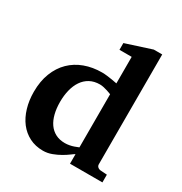

<svg xmlns="http://www.w3.org/2000/svg" viewBox="-175 -869 958 1010"><g transform="rotate(30 304.5 -364.0)"><path d="M386.2 -421.9Q374.5 -426.8 361.8 -430.7Q351.1 -434.1 338.6 -437Q326.2 -439.9 314.9 -439.9Q280.3 -439.9 254.4 -425.8Q228.5 -411.6 211.7 -386.7Q194.8 -361.8 186.5 -328.1Q178.2 -294.4 178.2 -255.9Q178.2 -216.3 186.3 -184.1Q194.3 -151.9 210.4 -128.7Q226.6 -105.5 251 -92.8Q275.4 -80.1 308.1 -80.1Q321.8 -80.1 335.7 -82.8Q349.6 -85.4 360.8 -89.4Q374 -93.8 386.2 -99.1ZM386.2 0V-58.1Q380.4 -55.2 365.2 -43.7Q350.1 -32.2 328.6 -19.8Q307.1 -7.3 281.2 2.4Q255.4 12.2 228 12.2Q182.1 12.2 145.8 -6.3Q109.4 -24.9 84.2 -57.6Q59.1 -90.3 45.7 -135.3Q32.2 -180.2 32.2 -232.9Q32.2 -297.4 51.8 -347.2Q71.3 -397 106 -430.9Q140.6 -464.8 188.5 -482.4Q236.3 -500 293 -500Q307.1 -500 323.5 -498Q339.8 -496.1 354 -493.7Q370.1 -491.2 386.2 -487.8V-648.9H312V-689.9L467.8 -740.2H519V-73.2Q519 -64 525.4 -57.4Q531.7 -50.8 541 -49.8L583 -46.9V0Z"/></g></svg>

Font: Charis SIL Am
Style: Bold
Weight: 700
Foundry: SIL International
Version: Version 5.000